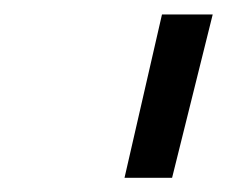

<svg xmlns="http://www.w3.org/2000/svg" viewBox="-20 -714 317 268"><path d="M220.2 -465.8H153.8L206.1 -693.8H276.9Z"/></svg>

Font: TitilliumWeb-Italic
Style: Italic
Weight: 400
Italic angle: -13°
Version: Version 1.001;PS 57.000;hotconv 1.0.70;makeotf.lib2.5.55311